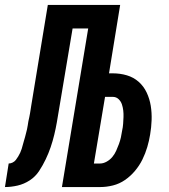

<svg xmlns="http://www.w3.org/2000/svg" viewBox="-63 -755 683 775"><path d="M187 0 293 -640H230L175 -312Q171 -287 166.5 -261.5Q162 -236 156 -211Q150 -186 141.5 -161Q133 -136 121.5 -112Q110 -88 95 -65Q80 -42 57 -27Q34 -12 8 -6Q-18 0 -43 0L-28 -95Q-20 -95 -12 -99Q-4 -103 1 -109.5Q6 -116 10.5 -123.5Q15 -131 18.5 -138.5Q22 -146 24.5 -154Q27 -162 29 -170Q31 -178 33.5 -186Q36 -194 38 -201.5Q40 -209 42 -217Q44 -225 46 -233Q48 -241 49 -249Q50 -257 51.5 -265Q53 -273 55 -281Q57 -289 58 -296.5Q59 -304 60.5 -312Q62 -320 63 -328L130 -735H422L377 -459H392Q422 -459 449 -451Q476 -443 496.5 -425Q517 -407 529 -381.5Q541 -356 545.5 -328Q550 -300 549 -270.5Q548 -241 543 -212Q539 -187 531.5 -161.5Q524 -136 512 -111.5Q500 -87 482 -65.5Q464 -44 441.5 -28.5Q419 -13 393 -6.5Q367 0 342 0ZM341 -95Q354 -95 367.5 -102.5Q381 -110 390.5 -121.5Q400 -133 406 -146.5Q412 -160 417 -173.5Q422 -187 425 -200.5Q428 -214 430 -228Q433 -241 434 -255Q435 -269 435.5 -282.5Q436 -296 434.5 -309Q433 -322 429 -334Q425 -346 415.5 -355Q406 -364 392 -364H361L316 -95Z"/></svg>

Font: Iosevka XBd Ex Obl
Style: Regular
Weight: 800
Width: 7
Italic angle: -9°
Monospace: yes
Designer: Belleve Invis
Foundry: Belleve Invis
Version: Version 32.5.0; ttfautohint (v1.8.4)